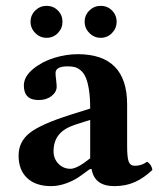

<svg xmlns="http://www.w3.org/2000/svg" viewBox="-20 -630 546 660"><path d="M290 -85.9V-217.8L237.8 -201.2Q199.7 -188.5 181.9 -166.3Q164.1 -144 164.1 -109.9Q164.1 -84.5 180.9 -67.1Q197.8 -49.8 222.2 -49.8Q245.1 -49.8 290 -85.9ZM294.9 -48.8H289.1L258.8 -26.9Q237.3 -10.7 209.5 -0.5Q181.6 9.8 155.8 9.8Q103 9.8 73.5 -17.8Q43.9 -45.4 43.9 -95.2Q43.9 -143.1 82.5 -173.3Q121.1 -203.6 223.1 -235.8L290 -256.8Q290 -293.9 285.9 -320.6Q281.7 -347.2 275.1 -362.8Q268.6 -378.4 258.1 -387.5Q247.6 -396.5 237.3 -399.2Q227.1 -401.9 212.9 -401.9Q170.9 -401.9 170.9 -378.9Q170.9 -371.1 172.9 -355.5Q174.8 -339.8 174.8 -332Q174.8 -313.5 157 -299.8Q139.2 -286.1 112.8 -286.1Q62 -286.1 62 -335.9Q62 -366.7 93.5 -392.6Q125 -418.5 166.7 -431.2Q208.5 -443.8 247.1 -443.8Q417 -443.8 417 -271V-127Q417 -88.9 422.4 -74.5Q427.7 -60.1 443.8 -60.1Q466.8 -60.1 485.8 -74.2Q501 -64.5 503.9 -45.9Q474.6 -18.1 443.6 -4.2Q412.6 9.8 373 9.8Q304.7 9.8 294.9 -48.8ZM85 -555.2Q85 -578.1 101.3 -594Q117.7 -609.9 140.1 -609.9Q163.1 -609.9 179 -594Q194.8 -578.1 194.8 -555.2Q194.8 -532.7 179 -516.4Q163.1 -500 140.1 -500Q117.7 -500 101.3 -516.4Q85 -532.7 85 -555.2ZM271 -555.2Q271 -578.1 287.4 -594Q303.7 -609.9 326.2 -609.9Q349.1 -609.9 365 -594Q380.9 -578.1 380.9 -555.2Q380.9 -532.7 365 -516.4Q349.1 -500 326.2 -500Q303.7 -500 287.4 -516.4Q271 -532.7 271 -555.2Z"/></svg>

Font: Common Serif
Style: Bold
Weight: 700
Designer: Philipp H. Poll, Khaled Hosny
Foundry: Stefan Peev, Context Ltd.
Version: Version 1.026